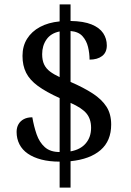

<svg xmlns="http://www.w3.org/2000/svg" viewBox="-20 -780 599 879"><path d="M253 -40Q206 -40 169.5 -49.5Q133 -59 107.5 -76.5Q82 -94 69 -119.5Q56 -145 56 -176Q56 -196 64.5 -211Q73 -226 89 -234.5Q105 -243 128 -243Q135 -202 147.5 -165.5Q160 -129 185 -106.5Q210 -84 253 -84V-331Q191 -359 153.5 -386.5Q116 -414 99.5 -447Q83 -480 83 -524Q83 -569 104 -602.5Q125 -636 163 -656.5Q201 -677 253 -682V-760H303V-684Q363 -683 399.5 -668Q436 -653 452.5 -628Q469 -603 469 -572Q469 -540 447.5 -523.5Q426 -507 390 -507Q390 -536 383 -565Q376 -594 357.5 -614.5Q339 -635 303 -638V-405Q363 -379 404.5 -352Q446 -325 467.5 -291.5Q489 -258 489 -210Q489 -135 440.5 -93Q392 -51 303 -42V79H253ZM303 -87Q348 -95 372.5 -123.5Q397 -152 397 -195Q397 -235 376 -260.5Q355 -286 303 -309ZM253 -636Q213 -628 193 -599.5Q173 -571 173 -532Q173 -504 182 -485Q191 -466 209 -452.5Q227 -439 253 -427Z"/></svg>

Font: Noto Serif Khmer
Style: Regular
Weight: 400
Designer: Danh Hong and the Monotype Design Team
Foundry: Monotype Imaging Inc.
Version: Version 2.003